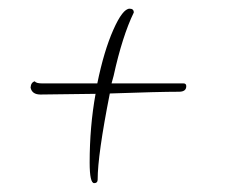

<svg xmlns="http://www.w3.org/2000/svg" viewBox="-20 -452 541 442"><path d="M392 -240.8Q346.4 -240.8 232.8 -236.8Q204.8 -95.2 204.8 -38.4Q204.8 -30.4 196.8 -30.4Q186.4 -30.4 186.4 -77.6Q186.4 -160.8 200 -236Q92.8 -234.4 73.2 -234.4Q53.6 -234.4 50.4 -250.4Q51.2 -262.4 60 -264.8Q63.2 -260 76.8 -260H204Q219.2 -334.4 240.8 -383.2Q262.4 -432 278.4 -432Q288 -432 288 -423.2Q261.6 -368.8 241.6 -277.6Q240 -271.2 236.8 -260H402.4Q408.8 -260 408.8 -253.6Q408.8 -240.8 392 -240.8Z"/></svg>

Font: Euphoria Script
Style: Regular
Weight: 400
Designer: Sabrina Mariela Lopez
Foundry: Sabrina Mariela Lopez
Version: Version 1.002